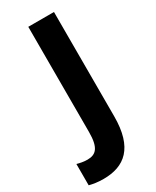

<svg xmlns="http://www.w3.org/2000/svg" viewBox="-303 -869 856 1055"><g transform="rotate(-30 125.0 -341.5)"><path d="M20 124C154 124 242 54 242 -145V-807H79V-140C79 -41 51 -12 -4 -12C-29 -12 -50 -17 -69 -22V113C-46 119 -17 124 20 124Z"/></g></svg>

Font: Noto Sans Kannada UI SemiCondensed ExtraBold
Style: Regular
Weight: 800
Width: 4
Designer: Jelle Bosma - Monotype Design Team
Foundry: Monotype Imaging Inc.
Version: Version 2.005